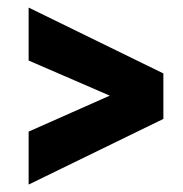

<svg xmlns="http://www.w3.org/2000/svg" viewBox="-20 -559 493 517"><path d="M299.8 -291 57.1 -396V-538.6L419.9 -361.3V-256.8ZM57.1 -204.6 299.3 -312 419.9 -343.3V-238.8L57.1 -62Z"/></svg>

Font: Roboto Condensed ExtraBold
Style: Regular
Weight: 800
Designer: Christian Robertson
Foundry: Google
Version: Version 3.008; 2023